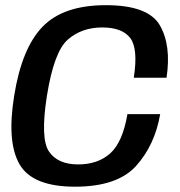

<svg xmlns="http://www.w3.org/2000/svg" viewBox="-20 -700 680 724"><path d="M263 4Q422 4 492.8 -74Q563.5 -152 584 -269.5H460.5Q442.5 -164 396 -122Q349.5 -80 274.5 -80Q198 -80 164.8 -128.5Q131.5 -177 157 -339Q183.5 -505.5 236 -551Q288.5 -596.5 365.5 -596.5Q440.5 -596.5 471 -556.8Q501.5 -517 484.5 -407H608Q626.5 -529.5 582.5 -605Q538.5 -680.5 379 -680.5Q219 -680.5 140.5 -599.2Q62 -518 33.5 -339Q5 -164 54 -80Q103 4 263 4Z"/></svg>

Font: Anybody UltraCondensed Thin Medium
Style: Italic
Weight: 500
Italic angle: -10°
Version: Version 1.111